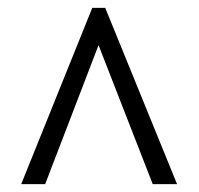

<svg xmlns="http://www.w3.org/2000/svg" viewBox="-20 -734 506 489"><path d="M34 -265H95L231 -619L369 -265H431L248 -714H215Z"/></svg>

Font: Noto Serif Ethiopic Condensed Medium
Style: Regular
Weight: 500
Width: 3
Designer: Monotype Design Team
Foundry: Monotype Imaging Inc.
Version: Version 2.102